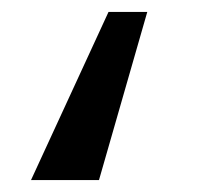

<svg xmlns="http://www.w3.org/2000/svg" viewBox="-20 -307 346 322"><path d="M162 -287H227L146 -5H32Z"/></svg>

Font: Hanken Grotesk Medium
Style: Regular
Weight: 500
Designer: Alfredo Marco Pradil
Foundry: Hanken Design Co.
Version: Version 3.014